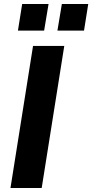

<svg xmlns="http://www.w3.org/2000/svg" viewBox="-20 -933 458 953"><path d="M32 0 144 -705H299L187 0ZM265 -781 287 -913H418L397 -781ZM69 -781 90 -913H221L199 -781Z"/></svg>

Font: Nunito Sans 12pt ExtraBold
Style: Italic
Weight: 800
Italic angle: -9°
Designer: Vernon Adams
Foundry: Vernon Adams
Version: Version 3.101;gftools[0.9.27]